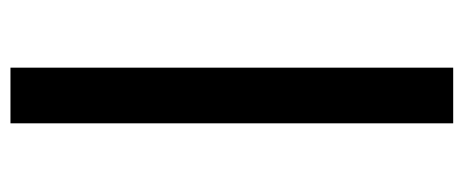

<svg xmlns="http://www.w3.org/2000/svg" viewBox="-286 -484 907 376"><g transform="rotate(90 168.0 -296.5)"><path d="M113 137V-730H222V137Z"/></g></svg>

Font: Arima SemiBold
Style: Regular
Weight: 600
Designer: Joana Correia and Natanael Gama
Foundry: NDISCOVER
Version: Version 1.101;gftools[0.9.23]